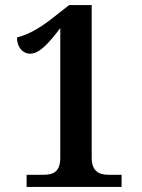

<svg xmlns="http://www.w3.org/2000/svg" viewBox="-20 -738 562 758"><path d="M85 0H460V-48H408C367 -48 342 -65 342 -116V-718H253L188 -667C126 -618 84 -600 47 -590C47 -551 70 -526 99 -526C136 -526 172 -567 218 -627V-116C218 -60 191 -48 152 -48H85Z"/></svg>

Font: Noto Serif Devanagari SemiCondensed SemiBold
Style: Regular
Weight: 600
Width: 4
Designer: Universal Thirst, Indian Type Foundry and the Monotype Design Team
Foundry: Monotype Imaging Inc.
Version: Version 2.004